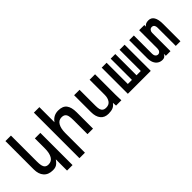

<svg xmlns="http://www.w3.org/2000/svg" viewBox="72 -1739 2855 2855"><g transform="rotate(-45 1500.0 -311.0)"><path d="M268 17Q173.5 17 123.5 -39.2Q73.5 -95.5 73.5 -195V-790H189.5V-246.5Q189.5 -195 196.2 -161.8Q203 -128.5 223.2 -109.2Q243.5 -90 281.5 -90Q348 -90 379.8 -146Q411.5 -202 411.5 -296.5V-509H527V168H411.5V-68Q388.5 -36 369 -18Q349.5 0 325.8 8.5Q302 17 268 17Z M672 -790H787.5V-472.5Q819 -516.5 859 -537Q899 -557.5 948 -557.5Q1043.5 -557.5 1084.5 -503.5Q1125.5 -449.5 1125.5 -345.5V0H1009.5V-294Q1009.5 -348.5 1002.2 -381.8Q995 -415 974 -432.8Q953 -450.5 913 -450.5Q851 -450.5 819.2 -394.2Q787.5 -338 787.5 -244.5V168H672Z M1278 -195V-550H1392V-213.5Q1392 -171 1399 -142.8Q1406 -114.5 1426.5 -97.8Q1447 -81 1486 -81Q1545.5 -81 1574.8 -123.8Q1604 -166.5 1604 -232V-550H1718.5V-119Q1718.5 -87 1720.5 -41L1722 0H1610L1606 -62Q1577.5 -22.5 1540.5 -7.2Q1503.5 8 1446.5 8Q1365.5 8 1321.8 -45.2Q1278 -98.5 1278 -195Z M2340 0H1858V-550H1961V-103.5H2047V-550H2144V-103.5H2234V-550H2340Z M2436 -171V-550H2534V-164Q2534 -133 2550 -114Q2566 -95 2590 -95Q2614 -95 2629.8 -114.2Q2645.5 -133.5 2645.5 -164.5V-550H2754.5V-516Q2781.5 -557 2845 -557Q2963.5 -557 2963.5 -361.5V0.5H2865.5V-385.5Q2865.5 -413.5 2852.2 -432.5Q2839 -451.5 2811 -451.5Q2785.5 -451.5 2770 -431.8Q2754.5 -412 2754.5 -385.5V0H2657V-42Q2644 -15.5 2626.2 -3.2Q2608.5 9 2582 9Q2538 9 2505 -12.5Q2472 -34 2454 -74.5Q2436 -115 2436 -171Z"/></g></svg>

Font: JuliaMono SemiBold
Style: Regular
Weight: 600
Monospace: yes
Designer: cormullion
Foundry: corm
Version: Version 0.055; ttfautohint (v1.8.4)